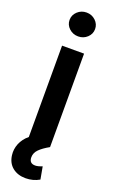

<svg xmlns="http://www.w3.org/2000/svg" viewBox="-183 -804 633 1053"><g transform="rotate(20 133.0 -277.5)"><path d="M179 -643.3Q157.2 -623 126.5 -623Q95.7 -623 73.7 -643.3Q51.8 -663.6 51.8 -692.4Q51.8 -721.2 73.7 -741.7Q95.7 -762.2 126.5 -762.2Q157.2 -762.2 179 -741.7Q200.7 -721.2 200.7 -692.4Q200.7 -663.6 179 -643.3ZM121.6 206.5Q75.2 206.5 44.7 181.9Q14.2 157.2 8.8 112.8Q4.4 79.1 17.6 46.1Q30.8 13.2 61.5 -12.2V-545.4H189.9V0Q152.3 21 132.3 41.3Q112.3 61.5 112.3 87.4Q112.3 123 147.5 123Q163.6 123 188 112.8L201.2 185.5Q164.6 206.5 121.6 206.5Z"/></g></svg>

Font: Interop SemBd
Style: Regular
Weight: 600
Designer: Rasmus Andersson, Google, Jang Haemin
Foundry: jhaemin
Version: Version 1.007